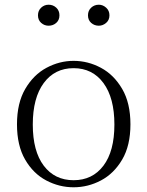

<svg xmlns="http://www.w3.org/2000/svg" viewBox="-20 -780 625 814"><path d="M292 14Q231 14 176 -15Q121 -44 86.5 -103.5Q52 -163 52 -253Q52 -343 87 -403Q122 -463 177 -492.5Q232 -522 292 -522Q353 -522 408 -492.5Q463 -463 498 -403Q533 -343 533 -253Q533 -163 498 -103.5Q463 -44 408 -15Q353 14 292 14ZM292 -16Q372 -16 418.5 -77.5Q465 -139 465 -252Q465 -365 418.5 -428Q372 -491 292 -491Q212 -491 165.5 -428Q119 -365 119 -252Q119 -139 165.5 -77.5Q212 -16 292 -16ZM186 -671Q168 -671 154.5 -683Q141 -695 141 -715Q141 -735 154.5 -747.5Q168 -760 186 -760Q205 -760 218.5 -747.5Q232 -735 232 -715Q232 -695 218.5 -683Q205 -671 186 -671ZM399 -671Q380 -671 366.5 -683Q353 -695 353 -715Q353 -735 366.5 -747.5Q380 -760 399 -760Q416 -760 430 -747.5Q444 -735 444 -715Q444 -695 430 -683Q416 -671 399 -671Z"/></svg>

Font: Noto Serif TC ExtraLight ExtraLight
Style: Regular
Weight: 250
Version: Version 2.003-H1;hotconv 1.1.1;makeotfexe 2.6.0